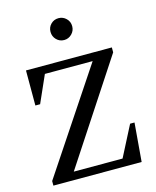

<svg xmlns="http://www.w3.org/2000/svg" viewBox="-132 -1005 890 1095"><g transform="rotate(-15 312.5 -457.5)"><path d="M45 0V-27L445 -628H163L92 -468H64V-675H571V-646L178 -47H466L559 -228H585L566 0ZM320 -786Q293 -786 274.5 -805Q256 -824 256 -851Q256 -878 274.5 -896.5Q293 -915 320 -915Q346 -915 365 -896.5Q384 -878 384 -851Q384 -824 365 -805Q346 -786 320 -786Z"/></g></svg>

Font: Gulzar
Style: Regular
Weight: 400
Designer: Borna Izadpanah, Alice Savoie, Simon Cozens, Fiona Ross
Version: Version 1.000;[7b34f74]; ttfautohint (v1.8.4)